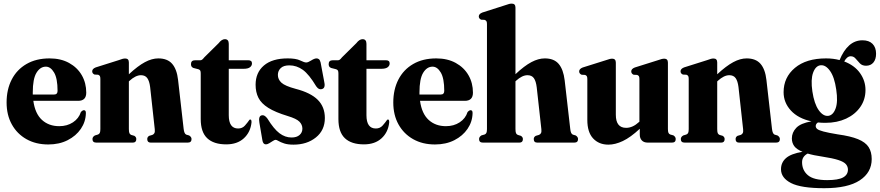

<svg xmlns="http://www.w3.org/2000/svg" viewBox="-20 -768 4738 1034"><path d="M444.5 -269Q444.5 -225 401 -225H159.5Q169 -156 206 -122.2Q243 -88.5 299 -88.5Q341.5 -88.5 373 -109.2Q404.5 -130 415.5 -164.5Q424.5 -174.5 432 -174.5Q443 -174.5 442.5 -158.5Q441.5 -112.5 415.5 -74.2Q389.5 -36 344.2 -13Q299 10 240 10Q173 10 122.5 -18.5Q72 -47 43.8 -97.8Q15.5 -148.5 15.5 -216Q15.5 -286 43 -339.5Q70.5 -393 122.5 -423.2Q174.5 -453.5 247 -453.5Q307.5 -453.5 352 -429Q396.5 -404.5 420.5 -362.8Q444.5 -321 444.5 -269ZM156.5 -270Q156.5 -264 156.5 -259H271.5Q290 -259 290 -278.5Q290 -346 271.2 -377.5Q252.5 -409 227 -409Q196.5 -409 176.5 -376.2Q156.5 -343.5 156.5 -270Z M674 -431.5V-368Q722.5 -413 760.2 -433.2Q798 -453.5 832.5 -453.5Q882 -453.5 907.2 -424.2Q932.5 -395 939 -337.5L969 -74Q972 -47.5 983 -43L998.5 -38.5Q1011.5 -30.5 1011.5 -19Q1011.5 0 991 0H791.5Q773 0 773 -19Q773 -30.5 783.5 -36.5L800.5 -41.5Q808 -44.5 811.5 -51.2Q815 -58 813.5 -72L788.5 -299.5Q784.5 -331.5 773.2 -347.2Q762 -363 739 -363Q710.5 -363 677 -332.5L674 -329.5V-73.5Q674 -58 676.8 -51.2Q679.5 -44.5 686.5 -41.5L703.5 -36.5Q714 -30 714 -19Q714 0 695.5 0H498.5Q478 0 478 -19Q478 -31 491 -38.5L507.5 -43.5Q514.5 -46 517.5 -52.5Q520.5 -59 520.5 -73V-343Q520.5 -354 517.8 -358.5Q515 -363 508.5 -365.5L489 -366.5Q476.5 -372 476.5 -384Q476.5 -397.5 495.5 -405L619 -444Q633 -449.5 640.5 -451.2Q648 -453 654.5 -453Q674 -453 674 -431.5Z M1049 -395 1021.5 -402Q1013.5 -405.5 1011 -410.8Q1008.5 -416 1008.5 -423Q1008.5 -443.5 1031 -443.5H1059Q1064 -443.5 1068.5 -446.8Q1073 -450 1080.5 -459.5L1157.5 -535.5Q1174 -557 1191 -557Q1212 -557 1212 -532V-443.5H1317Q1337 -443.5 1337 -426.5Q1337 -414 1326.2 -405.8Q1315.5 -397.5 1292 -397.5H1212V-147.5Q1212 -76 1262.5 -76Q1285 -76 1299 -91.8Q1313 -107.5 1324 -123.5Q1335.5 -128 1334.5 -108.5Q1329 -56 1293.2 -23.2Q1257.5 9.5 1198.5 9.5Q1131 9.5 1096 -23.5Q1061 -56.5 1061 -127V-371.5Q1061 -381.5 1059 -386.8Q1057 -392 1049 -395Z M1550 -27.5Q1578 -27.5 1593.2 -41Q1608.5 -54.5 1608.5 -75Q1608.5 -96.5 1592.5 -112.8Q1576.5 -129 1530 -143Q1462.5 -163.5 1424.8 -187.2Q1387 -211 1371.8 -241.2Q1356.5 -271.5 1356.5 -311.5Q1356.5 -377 1401.2 -415.2Q1446 -453.5 1529.5 -453.5Q1574 -453.5 1596.5 -442.5Q1619 -431.5 1629 -431.5Q1639 -431.5 1656.2 -442.5Q1673.5 -453.5 1685 -453.5Q1692 -453.5 1697.5 -449.2Q1703 -445 1706.5 -432L1725.5 -331Q1734 -296.5 1717 -289.5Q1698 -281.5 1683 -303Q1644.5 -367.5 1611 -391.8Q1577.5 -416 1538 -416Q1507 -416 1491.8 -401.2Q1476.5 -386.5 1476.5 -364.5Q1476.5 -340.5 1495.5 -322.8Q1514.5 -305 1572.5 -289.5Q1653.5 -268.5 1691.5 -230.2Q1729.5 -192 1729.5 -132.5Q1729.5 -66.5 1681.2 -27.8Q1633 11 1560.5 11Q1530 11 1510.5 4.5Q1491 -2 1480.2 -8.5Q1469.5 -15 1464.5 -15Q1459 -15 1449.5 -8.8Q1440 -2.5 1429.8 3.5Q1419.5 9.5 1412 9.5Q1396.5 9.5 1393 -13L1377 -107Q1371 -141.5 1388 -146.5Q1404.5 -151.5 1420.5 -129Q1454.5 -73.5 1485 -50.5Q1515.5 -27.5 1550 -27.5Z M1790.5 -395 1763 -402Q1755 -405.5 1752.5 -410.8Q1750 -416 1750 -423Q1750 -443.5 1772.5 -443.5H1800.5Q1805.5 -443.5 1810 -446.8Q1814.5 -450 1822 -459.5L1899 -535.5Q1915.5 -557 1932.5 -557Q1953.5 -557 1953.5 -532V-443.5H2058.5Q2078.5 -443.5 2078.5 -426.5Q2078.5 -414 2067.8 -405.8Q2057 -397.5 2033.5 -397.5H1953.5V-147.5Q1953.5 -76 2004 -76Q2026.5 -76 2040.5 -91.8Q2054.5 -107.5 2065.5 -123.5Q2077 -128 2076 -108.5Q2070.5 -56 2034.8 -23.2Q1999 9.5 1940 9.5Q1872.5 9.5 1837.5 -23.5Q1802.5 -56.5 1802.5 -127V-371.5Q1802.5 -381.5 1800.5 -386.8Q1798.5 -392 1790.5 -395Z M2527 -269Q2527 -225 2483.5 -225H2242Q2251.5 -156 2288.5 -122.2Q2325.5 -88.5 2381.5 -88.5Q2424 -88.5 2455.5 -109.2Q2487 -130 2498 -164.5Q2507 -174.5 2514.5 -174.5Q2525.5 -174.5 2525 -158.5Q2524 -112.5 2498 -74.2Q2472 -36 2426.8 -13Q2381.5 10 2322.5 10Q2255.5 10 2205 -18.5Q2154.5 -47 2126.2 -97.8Q2098 -148.5 2098 -216Q2098 -286 2125.5 -339.5Q2153 -393 2205 -423.2Q2257 -453.5 2329.5 -453.5Q2390 -453.5 2434.5 -429Q2479 -404.5 2503 -362.8Q2527 -321 2527 -269ZM2239 -270Q2239 -264 2239 -259H2354Q2372.5 -259 2372.5 -278.5Q2372.5 -346 2353.8 -377.5Q2335 -409 2309.5 -409Q2279 -409 2259 -376.2Q2239 -343.5 2239 -270Z M2756 -727V-368.5Q2804 -413.5 2841.8 -433.5Q2879.5 -453.5 2914 -453.5Q2963.5 -453.5 2988.8 -423.8Q3014 -394 3021 -335.5L3051 -74Q3053.5 -47.5 3065 -43L3080.5 -38.5Q3093 -30.5 3093 -19Q3093 0 3073 0H2873.5Q2854.5 0 2854.5 -19Q2854.5 -30.5 2865.5 -36.5L2882.5 -41.5Q2890 -44.5 2893.5 -51.2Q2897 -58 2895.5 -72L2870.5 -297.5Q2866.5 -331 2855.2 -347Q2844 -363 2820.5 -363Q2792 -363 2759 -333L2756 -330V-73.5Q2756 -58 2758.8 -51.2Q2761.5 -44.5 2768.5 -41.5L2785 -36.5Q2796 -30 2796 -19Q2796 0 2777.5 0H2580.5Q2560 0 2560 -19Q2560 -31 2573 -39L2589.5 -43.5Q2596.5 -46 2599.5 -52.5Q2602.5 -59 2602.5 -73V-638.5Q2602.5 -649.5 2599.5 -654Q2596.5 -658.5 2590 -661L2571 -662Q2558.5 -668 2558.5 -679.5Q2558.5 -693 2577.5 -700.5L2701 -740Q2715 -745 2722.2 -746.8Q2729.5 -748.5 2736.5 -748.5Q2756 -748.5 2756 -727Z M3143 -122V-342.5Q3143 -353 3140.2 -357.5Q3137.5 -362 3131 -364.5L3112 -365.5Q3099 -371.5 3099 -383.5Q3099 -397 3118 -404.5L3242 -443.5Q3256 -448.5 3263.2 -450.2Q3270.5 -452 3277 -452Q3296.5 -452 3296.5 -430.5V-150Q3296.5 -79.5 3352 -79.5Q3387.5 -79.5 3421.5 -111L3423.5 -112.5V-342.5Q3423.5 -353 3420.8 -357.5Q3418 -362 3411.5 -364.5L3392 -365.5Q3379.5 -371.5 3379.5 -383.5Q3379.5 -397 3398.5 -404.5L3522.5 -443.5Q3536 -448.5 3543.5 -450.2Q3551 -452 3557.5 -452Q3577 -452 3577 -430.5V-73.5Q3577 -59 3580 -52.5Q3583 -46 3590 -43.5L3606.5 -39Q3619 -31 3619 -19Q3619 0 3599 0H3468.5Q3447.5 0 3436.5 -11.8Q3425.5 -23.5 3425.5 -42.5V-74.5Q3375.5 -28 3334.2 -8.5Q3293 11 3256.5 11Q3205.5 11 3174.2 -22.5Q3143 -56 3143 -122Z M3842.5 -431.5V-368Q3891 -413 3928.8 -433.2Q3966.5 -453.5 4001 -453.5Q4050.5 -453.5 4075.8 -424.2Q4101 -395 4107.5 -337.5L4137.5 -74Q4140.5 -47.5 4151.5 -43L4167 -38.5Q4180 -30.5 4180 -19Q4180 0 4159.5 0H3960Q3941.5 0 3941.5 -19Q3941.5 -30.5 3952 -36.5L3969 -41.5Q3976.5 -44.5 3980 -51.2Q3983.5 -58 3982 -72L3957 -299.5Q3953 -331.5 3941.8 -347.2Q3930.5 -363 3907.5 -363Q3879 -363 3845.5 -332.5L3842.5 -329.5V-73.5Q3842.5 -58 3845.2 -51.2Q3848 -44.5 3855 -41.5L3872 -36.5Q3882.5 -30 3882.5 -19Q3882.5 0 3864 0H3667Q3646.5 0 3646.5 -19Q3646.5 -31 3659.5 -38.5L3676 -43.5Q3683 -46 3686 -52.5Q3689 -59 3689 -73V-343Q3689 -354 3686.2 -358.5Q3683.5 -363 3677 -365.5L3657.5 -366.5Q3645 -372 3645 -384Q3645 -397.5 3664 -405L3787.5 -444Q3801.5 -449.5 3809 -451.2Q3816.5 -453 3823 -453Q3842.5 -453 3842.5 -431.5Z M4491 -44.5Q4560.5 -35 4600.8 -18.5Q4641 -2 4657.8 24Q4674.5 50 4674.5 88.5Q4674.5 161 4610.2 203.2Q4546 245.5 4419 245.5Q4294 245.5 4240 217.8Q4186 190 4186 143.5Q4186 107 4213.2 83.2Q4240.5 59.5 4302 49.5Q4270 36.5 4257.2 18.8Q4244.5 1 4244.5 -22.5Q4244.5 -54.5 4268.2 -79.5Q4292 -104.5 4350 -114.5Q4278.5 -130 4239.2 -172.8Q4200 -215.5 4200 -271.5Q4200 -351.5 4261 -402.5Q4322 -453.5 4428.5 -453.5Q4467.5 -453.5 4501.5 -444.5Q4522.5 -496 4553.2 -523.5Q4584 -551 4625 -551Q4660 -551 4679 -531.8Q4698 -512.5 4698 -478.5Q4698 -448.5 4683.5 -431.2Q4669 -414 4644 -414Q4623 -414 4610.8 -426.8Q4598.5 -439.5 4588 -452.2Q4577.5 -465 4561.5 -465Q4541.5 -465 4526.5 -437Q4582 -416 4611.5 -374.5Q4641 -333 4641 -283.5Q4641 -232 4613.2 -192Q4585.5 -152 4536.8 -129.2Q4488 -106.5 4425 -106.5Q4404 -106.5 4385 -108.5Q4373 -101 4373 -89Q4373 -80 4381.2 -73.2Q4389.5 -66.5 4414.5 -59.8Q4439.5 -53 4491 -44.5ZM4399 -416.5Q4372.5 -413.5 4359 -376.8Q4345.5 -340 4355 -275.5Q4365 -209 4388.8 -175.2Q4412.5 -141.5 4440 -144Q4466.5 -147 4480 -183.5Q4493.5 -220 4483.5 -285.5Q4474 -352.5 4450.2 -386Q4426.5 -419.5 4399 -416.5ZM4299.5 105.5Q4299.5 149 4330.8 175.5Q4362 202 4434.5 202Q4494.5 202 4520.5 187.5Q4546.5 173 4546.5 145.5Q4546.5 129 4535.5 116.2Q4524.5 103.5 4494.8 93.8Q4465 84 4409 75.5Q4361 68.5 4329.5 59Q4299.5 75 4299.5 105.5Z"/></svg>

Font: Fraunces 144pt Soft
Style: Bold
Weight: 700
Version: Version 1.000;[0bf87f6ff]